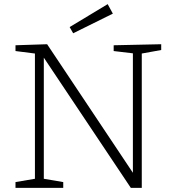

<svg xmlns="http://www.w3.org/2000/svg" viewBox="-20 -909 843 929"><path d="M530 -690 760 -695V-667L666 -650V0H613L192 -630V-44L286 -28V0H55V-28L149 -44V-650L55 -662V-690L208 -695L623 -73V-651L530 -662ZM334 -748 317 -778 501 -889 526 -843Z"/></svg>

Font: Bitter Light
Style: Regular
Weight: 300
Designer: Sol Matas, and Bitter project Authors
Foundry: Sol Matas
Version: Version 2.001